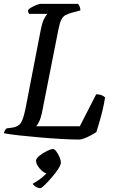

<svg xmlns="http://www.w3.org/2000/svg" viewBox="-30 -724 589 996"><path d="M381 0Q344 0 290.5 -3Q237 -6 179 -11Q121 -16 70.5 -21.5Q20 -27 -10 -33Q-5 -50 4 -58L34 -62Q66 -67 78.5 -86.5Q91 -106 102 -159L182 -572Q190 -612 201 -630.5Q212 -649 216 -652H121Q115 -661 115 -672Q121 -679 134.5 -686.5Q148 -694 161.5 -699Q175 -704 181 -704H375Q378 -700 382.5 -691.5Q387 -683 387 -670L339 -657Q322 -652 309.5 -645.5Q297 -639 288.5 -622.5Q280 -606 273 -571L187 -136Q181 -109 172.5 -92.5Q164 -76 158 -69H384L469 -235Q497 -235 515 -219Q511 -190 503 -156.5Q495 -123 486 -92Q477 -61 470 -39Q460 -32 442.5 -22.5Q425 -13 408 -6.5Q391 0 381 0ZM180 252Q167 252 155 244.5Q143 237 140 229Q160 218 179 204Q198 190 211 175Q200 173 187 161.5Q174 150 165.5 136Q157 122 157 109Q157 98 174.5 84Q192 70 213 59.5Q234 49 244 49Q253 49 262.5 62Q272 75 279 91.5Q286 108 286 119Q286 131 272 152.5Q258 174 238 197Q218 220 201.5 236Q185 252 180 252Z"/></svg>

Font: Texturina
Style: Italic
Weight: 400
Italic angle: -11°
Designer: Guillermo Torres Carreño
Foundry: Omnibus-Type
Version: Version 1.002; ttfautohint (v1.8.3)